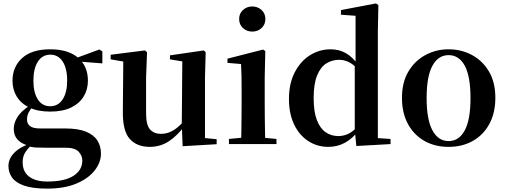

<svg xmlns="http://www.w3.org/2000/svg" viewBox="-20 -839 2944 1118"><path d="M254.8 259.3Q168.7 259.3 119.2 241.5Q69.8 223.8 49.5 193.9Q29.2 164.1 29.2 128Q29.2 85.1 63.1 50.6Q96.9 16.2 165.3 -7.2L168.4 -0.8Q140.7 27 126.3 49.7Q111.9 72.4 111.9 106.1Q111.9 160.8 149.7 189.4Q187.5 218 255.1 218Q357.2 218 408.3 184.5Q459.4 151 459.4 95.5Q459.4 68.3 438.4 44.8Q417.4 21.2 362.8 21.2H247.7Q209.6 21.2 186.6 19.9Q163.7 18.5 142.4 11.6V8.1Q60.1 -15.7 60.1 -88.6Q60.1 -123.2 81.3 -157.2Q102.5 -191.1 156.2 -227.3V-236.3L175.8 -226.5Q156.3 -202.1 146.8 -184.1Q137.3 -166 137.3 -143Q137.3 -118.4 154.9 -104.7Q172.6 -91 212.8 -91H359.1Q434.5 -91 480.2 -72.5Q525.8 -54 546.9 -21.1Q567.9 11.8 567.9 55.3Q567.9 106.6 531.4 153.4Q495 200.2 425 229.8Q355 259.3 254.8 259.3ZM272.3 -189.2Q200.3 -189.2 151.3 -212.6Q102.4 -236.1 77.6 -276.7Q52.8 -317.3 52.8 -369.1Q52.8 -449.4 108.6 -500.6Q164.5 -551.9 273.1 -551.9Q331.8 -551.9 374.7 -536.6Q417.6 -521.4 443.6 -494L447.7 -489.8Q491.9 -443.3 491.9 -369.1Q491.9 -317.3 466.9 -276.7Q442 -236.1 393.4 -212.6Q344.8 -189.2 272.3 -189.2ZM272.1 -220.4Q319.1 -220.4 345.1 -260.8Q371.1 -301.2 371.1 -369.4Q371.1 -441.2 344.8 -481Q318.4 -520.7 273.3 -520.7Q227 -520.7 200.8 -480.5Q174.5 -440.2 174.5 -369.1Q174.5 -300.9 199.9 -260.6Q225.3 -220.4 272.1 -220.4ZM410.2 -482.9V-498.4H416.2L558.6 -550.8L576 -539.8V-469.9Z M851.7 16.2Q778.1 16.2 736.2 -29.3Q694.3 -74.7 695.3 -187.9L698 -497.7L728 -475.4L624.4 -493.5V-520.2L824 -545.4L836.2 -534.8L830.7 -388.7V-177.8Q830.7 -111 853.7 -85.3Q876.7 -59.5 917.8 -59.5Q960.7 -59.5 998.5 -85.8Q1036.3 -112.1 1065.6 -153.8L1099.2 -103H1052Q1014.4 -51 964.8 -17.4Q915.2 16.2 851.7 16.2ZM1043.6 12.4 1038.4 -109.4V-111.9L1041.6 -481.6L969.7 -493.2V-516.6L1166.9 -545.4L1177.6 -534.8L1173.6 -388.7V-35L1241.6 -28.5V0.7Z M1313.2 0V-29.9L1419.8 -40.2H1481.8L1589.8 -29.9V0ZM1383.6 0Q1384.6 -25.5 1385.3 -67.4Q1385.9 -109.4 1386.4 -154.8Q1386.9 -200.3 1386.9 -234.8V-308Q1386.9 -358.3 1386.3 -394.3Q1385.6 -430.4 1383.6 -466.2L1304.5 -472.9V-497.4L1512.1 -550.4L1524.8 -541.7L1521.4 -387.9V-234.8Q1521.4 -200.3 1521.9 -154.8Q1522.4 -109.4 1523.2 -67.4Q1524.1 -25.5 1525.1 0ZM1448.8 -655Q1417.6 -655 1395 -675.4Q1372.5 -695.9 1372.5 -728.8Q1372.5 -760.3 1395 -780.9Q1417.6 -801.4 1448.8 -801.4Q1480.5 -801.4 1502.9 -780.9Q1525.3 -760.3 1525.3 -728.8Q1525.3 -695.9 1502.9 -675.4Q1480.5 -655 1448.8 -655Z M1891.5 16.2Q1827 16.2 1774.9 -17.7Q1722.7 -51.5 1692.6 -114.2Q1662.6 -176.8 1662.6 -263.1Q1662.6 -352.4 1695.9 -417.2Q1729.2 -482 1784.4 -517Q1839.7 -551.9 1905.5 -551.9Q1955.9 -551.9 1996.4 -528.1Q2036.8 -504.4 2070.8 -453.6H2080.1L2063.3 -436.8Q2035.9 -465.9 2009.3 -478.3Q1982.7 -490.8 1954.9 -490.8Q1914.2 -490.8 1880.5 -469.9Q1846.9 -449.1 1826.6 -400.1Q1806.4 -351.2 1806.4 -267.7Q1806.4 -188.6 1825.1 -139.8Q1843.9 -91.1 1876.4 -68.9Q1908.9 -46.7 1949.3 -46.7Q1980.5 -46.7 2007.5 -59.4Q2034.5 -72.1 2060.8 -100.9L2079.6 -80.8H2069.1Q2035.8 -34.5 1991 -9.1Q1946.1 16.2 1891.5 16.2ZM2055 11.2 2045.7 -81.1V-83.3V-457.2L2050.4 -468.4V-747.1L1965.4 -753.3V-780.3L2168.9 -819L2183.2 -810L2180.2 -652.7V-34.7L2254.1 -29.9V0Z M2592 16.2Q2512.7 16.2 2451.5 -18.3Q2390.3 -52.8 2355.5 -117Q2320.6 -181.2 2320.6 -269.8Q2320.6 -359.1 2357.8 -422Q2395 -484.9 2456.9 -518.4Q2518.8 -551.9 2592 -551.9Q2666.1 -551.9 2728.1 -518.8Q2790 -485.6 2827.2 -422.7Q2864.4 -359.8 2864.4 -269.8Q2864.4 -180.5 2829 -116.3Q2793.6 -52 2732.4 -17.9Q2671.2 16.2 2592 16.2ZM2592 -17.5Q2653 -17.5 2686.4 -80.1Q2719.7 -142.6 2719.7 -268.1Q2719.7 -394.2 2686.4 -456.1Q2653 -518 2592 -518Q2531.7 -518 2498 -456.1Q2464.2 -394.2 2464.2 -268.1Q2464.2 -142.6 2498 -80.1Q2531.7 -17.5 2592 -17.5Z"/></svg>

Font: Noto Serif TC
Style: Regular
Weight: 200
Designer: Ryoko NISHIZUKA 西塚涼子 (kana & ideographs); Frank Grießhammer (Latin, Greek & Cyrillic); Wenlong ZHANG 张文龙 (bopomofo); San
Foundry: Adobe
Version: Version 2.001;hotconv 1.1.0;makeotfexe 2.6.0